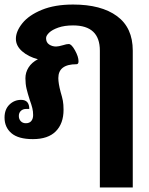

<svg xmlns="http://www.w3.org/2000/svg" viewBox="-20 -606 655 846"><path d="M420 -383Q420 -494 302 -494Q264 -494 237 -484.5Q210 -475 196.5 -462Q183 -449 183 -438Q183 -419 196.5 -410Q210 -401 227 -401Q238 -401 258 -407Q273 -412 283 -412Q295 -412 310.5 -384Q326 -356 326 -336Q326 -323 317 -323Q237 -323 237 -262Q237 -239 247 -201Q254 -178 257 -162Q260 -146 260 -122Q260 -62 226 -27.5Q192 7 125 7Q61 7 30.5 -19Q0 -45 0 -88Q0 -124 21.5 -145Q43 -166 73 -166Q109 -166 109 -126H95Q81 -126 72 -117.5Q63 -109 63 -95Q63 -81 71.5 -72Q80 -63 94 -63Q110 -63 118 -73Q126 -83 126 -99Q126 -115 122.5 -129.5Q119 -144 111 -166Q102 -194 97 -215Q92 -236 92 -261Q92 -287 106 -309Q120 -331 147 -345Q105 -356 77.5 -380Q50 -404 50 -435Q50 -468 78.5 -503.5Q107 -539 164 -562.5Q221 -586 302 -586Q426 -586 495.5 -535Q565 -484 565 -383V220H420Z"/></svg>

Font: Krub
Style: Bold
Weight: 700
Version: Version 1.000; ttfautohint (v1.6)